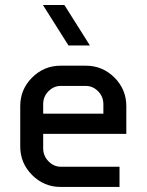

<svg xmlns="http://www.w3.org/2000/svg" viewBox="-20 -740 580 760"><path d="M480 -210H150.9V-153.8Q150.9 -123 171.9 -101.6Q192.9 -80.1 220.2 -80.1H453.1V0H220.2Q154.3 0 107.2 -47.1Q60.1 -94.2 60.1 -160.2V-319.8Q60.1 -386.2 107.2 -433.1Q154.3 -480 220.2 -480H319.8Q385.7 -480 432.9 -433.1Q480 -386.2 480 -319.8ZM389.2 -290V-327.1Q389.2 -357.9 368.2 -378.9Q347.2 -399.9 319.8 -399.9H220.2Q192.9 -399.9 171.9 -378.9Q150.9 -357.9 150.9 -327.1V-290ZM335.9 -560.1H251L149.9 -720.2H234.9Z"/></svg>

Font: Laconic
Style: Regular
Weight: 400
Designer: Robby Woodard
Version: Version 1.000